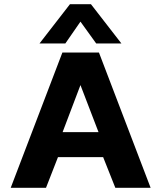

<svg xmlns="http://www.w3.org/2000/svg" viewBox="-20 -894 768 914"><path d="M168 -687 313 -874H413L558 -687H438L363 -791L291 -687ZM31 0 277 -644H451L697 0H529L471 -146H256L199 0ZM278 -265H449L363 -489Z"/></svg>

Font: Kanit SemiBold
Style: Regular
Weight: 600
Designer: Katatrad Team
Foundry: CadsonDemak
Version: Version 2.000; ttfautohint (v1.8.3)